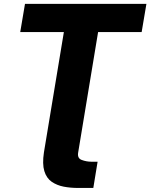

<svg xmlns="http://www.w3.org/2000/svg" viewBox="-20 -747 761 972"><path d="M106.5 -727.3H721.2L697.1 -584.5H476.6L375.7 25.2Q370.7 54 393.1 62.5Q417.6 71.7 442.5 71.7H474.1L452.4 204.5H374.3Q337 204.5 302.7 198Q268.5 191.4 241.8 173.3Q215.2 154.8 204.4 119Q193.5 83.1 202.4 24.5L303.3 -584.5H82.4Z"/></svg>

Font: Inter P Extra Bold
Style: Italic
Weight: 800
Italic angle: 9.39999°
Designer: Rasmus Andersson
Foundry: rsms
Version: Version 3.018;git-588b23468